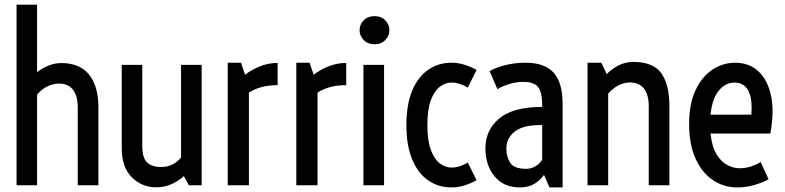

<svg xmlns="http://www.w3.org/2000/svg" viewBox="-20 -798 3381 827"><path d="M51.3 0V-777.8H139.6V-487.3Q161.1 -504.4 188.7 -515.4Q216.3 -526.4 243.7 -526.4Q322.8 -526.4 363.3 -477.1Q403.8 -427.7 403.8 -335.9V0H314.9V-335Q314.9 -384.8 294.4 -411.4Q273.9 -438 233.4 -438Q210 -438 184.8 -426.3Q159.7 -414.6 139.6 -390.1V0Z M653.3 8.8Q591.3 8.8 547.9 -34.2Q504.4 -77.1 504.4 -159.7V-518.6H592.8V-169.4Q592.8 -118.2 613.5 -98.4Q634.3 -78.6 674.3 -78.6Q701.7 -78.6 723.4 -89.8Q745.1 -101.1 759.8 -119.6V-518.6H848.6V0H793.5L772 -39.6Q750 -19 719.5 -5.1Q689 8.8 653.3 8.8Z M960.9 0V-527.8H1018.1L1035.6 -476.1Q1066.4 -499.5 1102.1 -513.2Q1137.7 -526.9 1175.8 -526.9V-431.2Q1136.2 -431.2 1105.5 -422.6Q1074.7 -414.1 1052.2 -398.9V0Z M1256.3 0V-527.8H1313.5L1331.1 -476.1Q1361.8 -499.5 1397.5 -513.2Q1433.1 -526.9 1471.2 -526.9V-431.2Q1431.6 -431.2 1400.9 -422.6Q1370.1 -414.1 1347.7 -398.9V0Z M1592.8 -607.4Q1564 -607.4 1546.4 -625.7Q1528.8 -644 1528.8 -668Q1528.8 -692.4 1546.4 -710.4Q1564 -728.5 1592.8 -728.5Q1622.1 -728.5 1639.6 -710.4Q1657.2 -692.4 1657.2 -668Q1657.2 -644 1639.6 -625.7Q1622.1 -607.4 1592.8 -607.4ZM1545.4 0V-518.6H1634.3V0Z M1924.3 9.3Q1869.1 9.3 1825.2 -20.5Q1781.2 -50.3 1755.9 -109.9Q1730.5 -169.4 1730.5 -259.3Q1730.5 -349.1 1755.9 -408.7Q1781.2 -468.3 1825.2 -498Q1869.1 -527.8 1924.3 -527.8Q1954.6 -527.8 1982.9 -518.6Q2011.2 -509.3 2032.7 -496.6L1995.1 -420.9Q1981.4 -429.2 1962.6 -435.8Q1943.8 -442.4 1924.3 -442.4Q1898.4 -442.4 1874.5 -424.3Q1850.6 -406.2 1835.7 -366.2Q1820.8 -326.2 1820.8 -259.3Q1820.8 -192.9 1835.7 -152.6Q1850.6 -112.3 1874.5 -94.2Q1898.4 -76.2 1924.3 -76.2Q1943.8 -76.2 1962.6 -82.8Q1981.4 -89.4 1995.1 -97.7L2032.7 -22Q2011.2 -9.3 1982.9 0Q1954.6 9.3 1924.3 9.3Z M2219.7 9.3Q2148.9 9.3 2109.9 -38.8Q2070.8 -86.9 2070.8 -158.7Q2070.8 -237.3 2130.1 -287.4Q2189.5 -337.4 2315.4 -337.4V-347.7Q2315.4 -397.9 2298.8 -421.6Q2282.2 -445.3 2232.9 -445.3Q2204.1 -445.3 2172.9 -435.8Q2141.6 -426.3 2122.6 -413.6L2088.9 -491.7Q2115.7 -507.3 2157 -517.6Q2198.2 -527.8 2243.7 -527.8Q2326.7 -527.8 2365 -484.6Q2403.3 -441.4 2403.3 -351.1V9.3H2346.7L2323.2 -44.9Q2308.1 -22.9 2282.7 -6.8Q2257.3 9.3 2219.7 9.3ZM2246.6 -70.8Q2269 -70.8 2288.8 -83.3Q2308.6 -95.7 2315.4 -110.8V-259.3H2306.2Q2233.4 -259.3 2197.3 -231.4Q2161.1 -203.6 2161.1 -157.2Q2161.1 -121.1 2178.2 -95.9Q2195.3 -70.8 2246.6 -70.8Z M2510.7 0V-527.8H2570.3L2593.3 -479Q2614.3 -500.5 2643.6 -515.9Q2672.9 -531.2 2708 -531.2Q2794.4 -531.2 2828.9 -481.9Q2863.3 -432.6 2863.3 -340.8V0H2774.4V-339.8Q2774.4 -389.6 2753.9 -416.3Q2733.4 -442.9 2692.9 -442.9Q2669.4 -442.9 2644.5 -430.4Q2619.6 -418 2599.6 -394.5V0Z M3156.2 9.3Q3096.7 9.3 3049.6 -22.9Q3002.4 -55.2 2975.3 -116.2Q2948.2 -177.2 2948.2 -262.7Q2948.2 -351.1 2976.1 -409.9Q3003.9 -468.8 3049.1 -498.3Q3094.2 -527.8 3146 -527.8Q3207.5 -527.8 3247.6 -490Q3287.6 -452.1 3301.5 -383.5Q3315.4 -314.9 3297.9 -222.7H3040.5Q3046.4 -166.5 3066.2 -133.8Q3085.9 -101.1 3112.8 -87.2Q3139.6 -73.2 3166.5 -73.2Q3192.4 -73.2 3217.8 -82Q3243.2 -90.8 3256.3 -100.1L3290.5 -25.9Q3267.1 -12.2 3230.5 -1.5Q3193.8 9.3 3156.2 9.3ZM3144 -442.4Q3104.5 -442.4 3075.9 -407.5Q3047.4 -372.6 3040.5 -304.2H3216.3Q3220.2 -358.9 3210.7 -388.9Q3201.2 -418.9 3183.6 -430.7Q3166 -442.4 3144 -442.4Z"/></svg>

Font: Voltaire
Style: Regular
Weight: 400
Designer: Yvonne Schüttler, Eben Sorkin, Emma Marichal
Foundry: Sorkin Type Co.
Version: Version 1.010; ttfautohint (v1.8.4.7-5d5b)